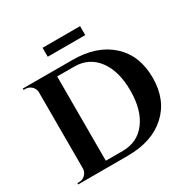

<svg xmlns="http://www.w3.org/2000/svg" viewBox="-187 -1038 1202 1214"><g transform="rotate(-30 414.0 -430.5)"><path d="M279.3 -795.4V-860.8H553.2V-795.4ZM42 -700.2 404.8 -699.7Q582 -699.7 685.1 -605.7Q788.1 -511.7 788.1 -349.6Q788.1 -188 685.1 -94Q582 0 404.8 0H42V-9.8H54.7Q81.1 -9.8 99.6 -28.3Q118.2 -46.9 118.7 -72.8V-632.8Q116.2 -657.2 98.1 -673.6Q80.1 -689.9 55.2 -689.9H42.5ZM268.6 -657.7V-42.5H392.6Q500 -42.5 562.5 -125Q625 -207.5 625 -349.6Q625 -492.2 562.5 -575Q500 -657.7 392.6 -657.7Z"/></g></svg>

Font: Cinzel Decorative Bold
Style: Regular
Weight: 700
Designer: Natanael Gama
Version: Version 1.001;PS 001.001;hotconv 1.0.56;makeotf.lib2.0.21325